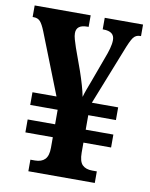

<svg xmlns="http://www.w3.org/2000/svg" viewBox="-81 -774 652 834"><g transform="rotate(10 244.5 -357.0)"><path d="M102 0V-51H122Q151 -51 166 -66.5Q181 -82 181 -118V-164H60V-221H181V-285H60V-341H166L60 -610Q48 -640 37.5 -651.5Q27 -663 9 -663H4V-714H251V-663H245Q197 -663 197 -626Q197 -614 201.5 -598.5Q206 -583 212 -565L247 -468Q258 -436 266 -408Q274 -380 278 -359Q282 -374 289 -393Q296 -412 304 -433L344 -542Q353 -565 359 -586.5Q365 -608 365 -625Q365 -663 316 -663H313V-714H482V-663H478Q459 -663 448 -648Q437 -633 419 -586L322 -341H438V-285H316V-221H438V-164H316V-120Q316 -81 331 -66Q346 -51 375 -51H395V0Z"/></g></svg>

Font: Noto Serif Hebrew Condensed
Style: Bold
Weight: 700
Width: 3
Designer: Monotype Design Team
Foundry: Monotype Imaging Inc.
Version: Version 2.004; ttfautohint (v1.8.4.7-5d5b)